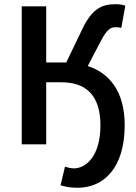

<svg xmlns="http://www.w3.org/2000/svg" viewBox="-20 -684 643 910"><path d="M199 0V-294H271C390 -294 456 -230 456 -90C456 58 386 114 330 114C316 114 300 110 288 106L267 194C285 200 312 206 348 206C469 206 571 115 571 -91C571 -251 498 -338 396 -371L456 -486C486 -544 503 -555 529 -555C540 -555 548 -554 555 -552L574 -657C562 -662 544 -664 526 -664C462 -664 416 -642 370 -546L294 -388H199V-654H83V0Z"/></svg>

Font: DAIFUKU Sans Semibold
Style: Regular
Weight: 600
Designer: Original font ‘Source Sans 3’ : Paul D. Hunt
Foundry: Daifuku
Version: Version 1.000